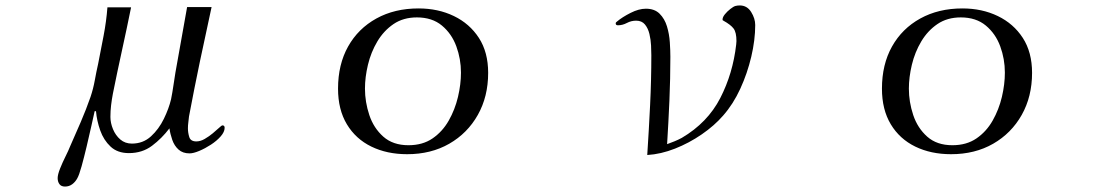

<svg xmlns="http://www.w3.org/2000/svg" viewBox="-20 -567 4040 706"><path d="M806 -97Q806 -82 791.5 -65.5Q777 -49 755.5 -35Q734 -21 712.5 -12Q691 -3 677 -3Q652 -3 636.5 -17Q621 -31 613.5 -52.5Q606 -74 603 -95Q575 -58 539 -31Q503 -4 454 -4Q412 -4 386.5 -28Q361 -52 348.5 -87.5Q336 -123 333 -158H328Q324 -140 316 -104Q308 -68 298.5 -28Q289 12 280 44.5Q271 77 264 89Q257 102 245.5 110.5Q234 119 219 119Q205 119 198.5 110Q192 101 192 88Q192 75 201 52.5Q210 30 221 8Q232 -14 237 -27Q257 -72 277 -118.5Q297 -165 313 -211Q323 -241 328.5 -271.5Q334 -302 341 -333Q351 -384 361 -436Q371 -488 375 -540H462Q446 -461 428.5 -381.5Q411 -302 395 -222Q391 -201 388.5 -180Q386 -159 386 -137Q386 -115 395.5 -92Q405 -69 422.5 -54Q440 -39 465 -39Q506 -39 535 -65.5Q564 -92 582.5 -130Q601 -168 609 -202Q614 -227 617.5 -251.5Q621 -276 625 -300L668 -541H758Q736 -441 715 -340.5Q694 -240 675 -139Q674 -128 672.5 -117Q671 -106 671 -95Q671 -79 676 -63Q681 -47 702 -47Q717 -47 732.5 -56Q748 -65 762 -76.5Q776 -88 785.5 -97Q795 -106 798 -106Q806 -106 806 -97Z M1675 -300Q1675 -350 1658 -396.5Q1641 -443 1605 -473Q1569 -503 1513 -503Q1463 -503 1427 -478.5Q1391 -454 1367.5 -414.5Q1344 -375 1333 -329Q1322 -283 1322 -241Q1322 -192 1338 -144Q1354 -96 1389.5 -64.5Q1425 -33 1482 -33Q1534 -33 1570.5 -58Q1607 -83 1630 -123.5Q1653 -164 1664 -210.5Q1675 -257 1675 -300ZM1775 -299Q1775 -212 1737 -144.5Q1699 -77 1632 -38.5Q1565 0 1477 0Q1403 0 1345.5 -28Q1288 -56 1255.5 -110Q1223 -164 1223 -241Q1223 -330 1260 -396Q1297 -462 1364 -499Q1431 -536 1519 -536Q1591 -536 1649 -508Q1707 -480 1741 -427.5Q1775 -375 1775 -299Z M2757 -475Q2757 -420 2742.5 -358.5Q2728 -297 2702 -240.5Q2676 -184 2639 -142Q2607 -105 2560.5 -73Q2514 -41 2462 -20.5Q2410 0 2360 3Q2366 -89 2370.5 -181Q2375 -273 2375 -364Q2375 -379 2374 -400Q2373 -421 2368 -442Q2363 -463 2351.5 -477Q2340 -491 2319 -491Q2301 -491 2285 -482.5Q2269 -474 2252 -474Q2244 -474 2244 -481Q2244 -485 2249 -488Q2268 -504 2298.5 -519.5Q2329 -535 2355 -535Q2387 -535 2405.5 -516.5Q2424 -498 2432.5 -470Q2441 -442 2443 -411.5Q2445 -381 2445 -358Q2445 -278 2441.5 -197.5Q2438 -117 2433 -37Q2447 -42 2460.5 -47.5Q2474 -53 2487 -60Q2582 -116 2628.5 -206.5Q2675 -297 2687 -403Q2687 -406 2687.5 -409.5Q2688 -413 2688 -416Q2688 -448 2677.5 -462Q2667 -476 2640 -491L2637 -493Q2637 -493 2637 -494Q2637 -495 2637 -496Q2637 -504 2645.5 -514.5Q2654 -525 2665.5 -534Q2677 -543 2684 -545Q2692 -547 2700 -547Q2727 -547 2742 -523Q2757 -499 2757 -475Z M3675 -300Q3675 -350 3658 -396.5Q3641 -443 3605 -473Q3569 -503 3513 -503Q3463 -503 3427 -478.5Q3391 -454 3367.5 -414.5Q3344 -375 3333 -329Q3322 -283 3322 -241Q3322 -192 3338 -144Q3354 -96 3389.5 -64.5Q3425 -33 3482 -33Q3534 -33 3570.5 -58Q3607 -83 3630 -123.5Q3653 -164 3664 -210.5Q3675 -257 3675 -300ZM3775 -299Q3775 -212 3737 -144.5Q3699 -77 3632 -38.5Q3565 0 3477 0Q3403 0 3345.5 -28Q3288 -56 3255.5 -110Q3223 -164 3223 -241Q3223 -330 3260 -396Q3297 -462 3364 -499Q3431 -536 3519 -536Q3591 -536 3649 -508Q3707 -480 3741 -427.5Q3775 -375 3775 -299Z"/></svg>

Font: Kaisei Opti
Style: Regular
Weight: 400
Designer: Font-Kai, 金井和夫
Foundry: KAZUO KANAI
Version: Version 5.003